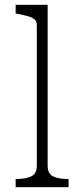

<svg xmlns="http://www.w3.org/2000/svg" viewBox="-20 -778 345 798"><path d="M178 -758V-90Q178 -56 200.5 -45Q223 -34 262 -34H265V0H45V-34H48Q87 -34 110 -45Q133 -56 133 -90V-675Q133 -689 124 -697Q115 -705 98 -710Q81 -715 55 -720L45 -722V-758Z"/></svg>

Font: Roboto Serif Thin
Style: Regular
Weight: 250
Designer: Greg Gazdowicz
Foundry: Commercial Type
Version: Version 1.004